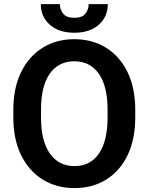

<svg xmlns="http://www.w3.org/2000/svg" viewBox="-20 -913 729 942"><path d="M643.6 -373.5V-336.9Q643.6 -229.5 606 -151.6Q568.4 -73.7 501.2 -32Q434.1 9.8 345.2 9.8Q257.3 9.8 189.7 -32Q122.1 -73.7 83.7 -151.6Q45.4 -229.5 45.4 -336.9V-373.5Q45.4 -481.4 83.5 -559.1Q121.6 -636.7 189 -678.7Q256.3 -720.7 344.2 -720.7Q433.1 -720.7 500.5 -678.7Q567.9 -636.7 605.7 -559.1Q643.6 -481.4 643.6 -373.5ZM507.8 -336.9V-374.5Q507.8 -490.2 464.8 -551.3Q421.9 -612.3 344.2 -612.3Q267.1 -612.3 224.1 -551.3Q181.2 -490.2 181.2 -374.5V-336.9Q181.2 -221.7 224.6 -159.9Q268.1 -98.1 345.2 -98.1Q423.3 -98.1 465.6 -159.9Q507.8 -221.7 507.8 -336.9ZM415 -892.6H508.8Q508.8 -830.6 464.6 -791.5Q420.4 -752.4 344.7 -752.4Q269 -752.4 224.6 -791.5Q180.2 -830.6 180.2 -892.6H273.9Q273.9 -866.2 290 -845.9Q306.2 -825.7 344.7 -825.7Q382.8 -825.7 398.9 -845.9Q415 -866.2 415 -892.6Z"/></svg>

Font: Vazirmatn RD UI SemiBold
Style: Regular
Weight: 600
Designer: Saber Rastikerdar
Foundry: Saber Rastikerdar
Version: Version 33.003